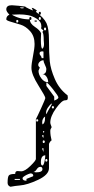

<svg xmlns="http://www.w3.org/2000/svg" viewBox="-20 -683 360 733"><path d="M56 -653Q60 -651 64 -651Q71 -651 71 -653Q71 -655 64 -655Q56 -655 56 -653ZM136 -632Q136 -627 132 -627Q128 -627 128 -632Q128 -638 132 -638Q136 -638 136 -632ZM100 -612Q100 -607 96 -607Q92 -607 92 -612Q92 -618 96 -618Q100 -618 100 -612ZM128 -612Q128 -607 132 -607Q136 -607 136 -612Q136 -618 132 -618Q128 -618 128 -612ZM45 -607Q42 -607 42 -602Q42 -597 45 -597Q50 -597 50 -602Q50 -607 45 -607ZM111 -602Q111 -605 117 -605Q121 -605 121 -603Q121 -600 117 -600Q115 -600 111 -602ZM148 -572Q148 -567 152 -567Q156 -567 156 -572Q156 -578 152 -578Q148 -578 148 -572ZM147 -529Q147 -555 142 -561L146 -567Q137 -572 137 -576Q137 -577 137.5 -578.5Q138 -580 138 -582Q138 -600 121 -611Q104 -622 87.5 -625Q71 -628 54 -628Q52 -628 40 -627.5Q28 -627 25 -627Q55 -609 94 -609Q94 -593 113 -580.5Q132 -568 137 -556Q137 -555 136.5 -546.5Q136 -538 136 -532Q136 -497 142 -497Q148 -502 148 -515Q148 -518 147.5 -522.5Q147 -527 147 -529ZM146 -461V-486Q143 -487 142 -487Q131 -487 131 -479Q131 -475 135 -470.5Q139 -466 139 -461ZM142 -400Q157 -400 157 -420Q157 -424 151.5 -435.5Q146 -447 146 -453Q138 -453 132 -447.5Q126 -442 126 -435Q126 -430 132 -425Q132 -424 129.5 -419Q127 -414 127 -413Q127 -398 138 -383.5Q149 -369 164 -369Q164 -380 158 -389.5Q152 -399 142 -400ZM203 -311Q203 -316 182.5 -342Q162 -368 157 -368V-355L187 -314V-299Q203 -305 203 -311ZM178 -273Q178 -269 182 -269Q186 -269 186 -273Q186 -278 182 -278Q178 -278 178 -273ZM178 -286 177 -288Q170 -283 163 -272.5Q156 -262 156 -254Q156 -253 156 -250L157 -247Q159 -252 164.5 -261.5Q170 -271 174 -278ZM121 -228Q118 -228 118 -223Q118 -219 121 -219Q126 -219 126 -223Q126 -228 121 -228ZM152 -236V-238Q141 -231 141 -215L142 -208Q152 -212 152 -233ZM146 -183Q144 -181 144 -180Q144 -177 146 -177Q149 -177 149 -180Q149 -183 146 -183ZM146 -157V-167H141Q141 -160 146 -157ZM146 -147Q143 -147 143 -142Q143 -137 146 -137Q151 -137 151 -142Q151 -147 146 -147ZM146 -101V-117H141Q141 -113 143.5 -108.5Q146 -104 146 -101ZM161 -71Q161 -76 157 -76Q153 -76 153 -71Q153 -66 157 -66Q161 -66 161 -71ZM153 -90Q136 -90 136 -63Q136 -52 142 -51Q147 -52 150 -67Q153 -82 153 -90ZM142 -37Q142 -46 134 -46Q126 -46 120 -36.5Q114 -27 106 -26H111Q116 -25 117 -25Q142 -25 142 -37ZM56 4V0H36V4ZM81 7V0L106 -10Q107 -11 107 -12Q107 -21 96 -21Q95 -21 88.5 -18.5Q82 -16 74.5 -11.5Q67 -7 66 -3Q66 7 81 7ZM177 -147Q174 -146 170.5 -140.5Q167 -135 167 -133V-41Q167 -16 125.5 3.5Q84 23 56 25Q53 25 38 27Q23 29 20 30Q9 26 9 15Q9 -8 14 -13.5Q19 -19 38 -19Q38 -30 47 -30Q49 -30 53.5 -29.5Q58 -29 61 -29Q75 -29 96 -49.5Q117 -70 117 -76V-228Q122 -237 137.5 -271Q153 -305 153 -309Q153 -315 126.5 -357Q100 -399 100 -424Q100 -439 106 -469Q112 -499 112 -515Q112 -545 95 -564Q78 -583 58 -589Q38 -595 21 -600Q4 -605 4 -609Q4 -622 16 -627Q4 -639 4 -647Q4 -663 25 -663Q29 -663 50.5 -661Q72 -659 76 -658Q77 -656 89.5 -650Q102 -644 106 -643L101 -653Q104 -653 107.5 -651.5Q111 -650 115 -647Q119 -644 121 -643L117 -638Q148 -615 157.5 -594.5Q167 -574 167 -529Q167 -479 170 -449Q173 -419 189.5 -381Q206 -343 238 -319Q239 -313 239 -311Q239 -304 236.5 -302Q234 -300 228 -300Q216 -300 194 -269.5Q172 -239 172 -215Q172 -211 174.5 -205Q177 -199 177 -197Q172 -190 172 -183Q172 -166 177 -147Z"/></svg>

Font: CabinSketch
Style: Regular
Weight: 400
Designer: Pablo Impallari
Foundry: Pablo Impallari. www.impallari.com Igino Marini. www.ikern.com
Version: Version 1.002